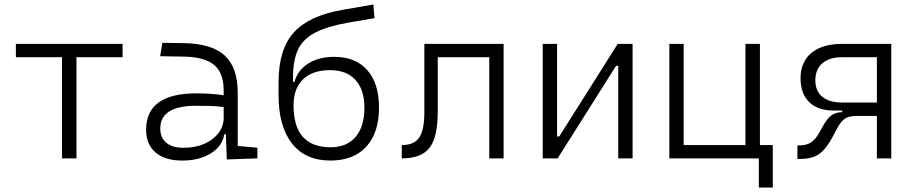

<svg xmlns="http://www.w3.org/2000/svg" viewBox="-20 -716 4142 868"><path d="M260.3 0V-457.5H51.8V-517.6H534.2V-457.5H325.7V0Z M804.2 9.8Q726.1 9.8 683.3 -26.6Q640.6 -63 640.6 -129.4Q640.6 -293.9 867.7 -293.9Q902.8 -293.9 934.3 -291.7Q965.8 -289.6 991.2 -285.2V-307.1Q991.2 -386.2 948.5 -422.1Q905.8 -458 814 -460L704.1 -461.9L713.9 -522.5L810.5 -521Q937.5 -519 996.1 -464.8Q1054.7 -410.6 1054.7 -297.4V-56.2L1143.6 -48.3V0L1005.4 4.9L1001 -109.4H994.1Q985.4 -55.2 933.1 -22.7Q880.9 9.8 804.2 9.8ZM809.6 -47.9Q863.8 -47.9 904.5 -66.2Q945.3 -84.5 968.3 -115.2Q991.2 -146 991.2 -182.6V-231.9Q962.4 -236.3 929.4 -237.1Q896.5 -237.8 865.7 -237.8Q704.6 -237.8 704.6 -134.8Q704.6 -93.3 731.9 -70.6Q759.3 -47.9 809.6 -47.9Z M1473.6 9.8Q1360.4 9.8 1299.8 -67.6Q1239.3 -145 1239.3 -286.1V-343.8Q1239.3 -493.2 1308.3 -569.3Q1377.4 -645.5 1528.3 -671.4L1668 -695.8L1672.9 -633.8L1555.2 -613.8Q1460 -597.2 1405.3 -568.8Q1350.6 -540.5 1327.6 -492.2Q1304.7 -443.8 1304.7 -367.7V-345.7H1311Q1326.7 -399.9 1374.3 -429.4Q1421.9 -459 1490.7 -459Q1587.4 -459 1640.4 -398.9Q1693.4 -338.9 1693.4 -229.5Q1693.4 -115.7 1636 -53Q1578.6 9.8 1473.6 9.8ZM1474.6 -50.3Q1547.4 -50.3 1587.4 -96.9Q1627.4 -143.6 1627.4 -229.5Q1627.4 -310.5 1586.9 -354.7Q1546.4 -398.9 1472.7 -398.9Q1393.1 -398.9 1350.1 -357.4Q1307.1 -315.9 1307.1 -239.3Q1307.1 -50.3 1474.6 -50.3Z M1796.4 0V-60.1Q1852.1 -60.1 1875.2 -94Q1898.4 -127.9 1898.4 -208.5V-517.6H2256.8V0H2191.9V-457.5H1959V-211.9Q1959 -96.2 1922.1 -48.1Q1885.3 0 1796.4 0Z M2433.6 0V-517.6H2498.5V-99.1H2508.3L2772.5 -517.6H2839.8V0H2774.9V-418.5H2765.1L2501 0Z M3005.9 0V-517.6H3070.8V-60.1H3350.1V-517.6H3415.5V-60.1H3473.6V131.8H3410.6V0Z M3585 2.4V-58.6H3593.3Q3625.5 -58.6 3646 -72Q3666.5 -85.4 3682.6 -114.3L3705.1 -153.8Q3721.2 -182.1 3740.5 -195.6Q3759.8 -209 3787.6 -209V-216.3H3748.5Q3677.2 -216.3 3638.2 -254.4Q3599.1 -292.5 3599.1 -361.8Q3599.1 -436 3648.4 -476.8Q3697.8 -517.6 3787.6 -517.6H4009.3V0H3944.3V-191.9H3853.5Q3816.9 -191.9 3798.8 -179Q3780.8 -166 3764.6 -135.7L3743.7 -96.2Q3715.3 -43.5 3684.3 -20.5Q3653.3 2.4 3598.1 2.4ZM3787.6 -252.4H3944.3V-457.5H3787.6Q3729.5 -457.5 3697.8 -429.9Q3666 -402.3 3666 -352.5Q3666 -304.2 3697.8 -278.3Q3729.5 -252.4 3787.6 -252.4Z"/></svg>

Font: Caskaydia Cove Light
Style: Regular
Weight: 300
Monospace: yes
Designer: Aaron Bell
Foundry: Saja Typeworks
Version: Version 4.300; ttfautohint (v1.8.3)